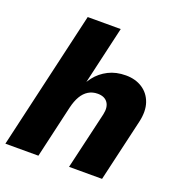

<svg xmlns="http://www.w3.org/2000/svg" viewBox="-129 -821 869 929"><g transform="rotate(20 305.5 -356.0)"><path d="M0.4 0 165.2 -712H335.2L259.8 -385.6L243.2 -362.4Q256 -403.8 281.8 -437Q307.6 -470.2 346.6 -490.1Q385.6 -510 436.2 -510Q485.6 -510 521.3 -486.8Q557 -463.6 571.6 -421.6Q586.2 -379.6 573 -322L498.2 0H328.2L397 -294.8Q406 -334.6 389.9 -357.3Q373.8 -380 338.2 -380Q311.4 -380 290.6 -367.3Q269.8 -354.6 255.5 -330.3Q241.2 -306 232.6 -269.6L170.4 0Z"/></g></svg>

Font: Work Sans
Style: Italic
Weight: 400
Italic angle: -13°
Designer: Wei Huang
Foundry: Wei Huang
Version: Version 2.012